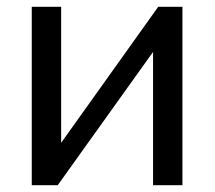

<svg xmlns="http://www.w3.org/2000/svg" viewBox="-20 -542 628 562"><path d="M159 -124 443 -522H514V0H428V-390L149 0H73V-522H159Z"/></svg>

Font: Raleway Medium Alt1
Style: Regular
Weight: 500
Designer: Matt McInerney, Pablo Impallari, Rodrigo Fuenzalida
Foundry: Matt McInerney, Pablo Impallari, Rodrigo Fuenzalida
Version: Version 3.000g; ttfautohint (v1.5) -l 8 -r 28 -G 28 -x 14 -D